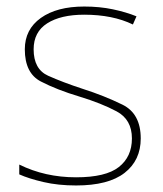

<svg xmlns="http://www.w3.org/2000/svg" viewBox="-20 -558 498 588"><path d="M411 -134Q411 -210 355 -237.5Q299 -265 233 -286Q172 -306 127.5 -326Q83 -346 83 -407Q83 -460 124.5 -486.5Q166 -513 238 -513Q325 -513 387 -483L398 -508Q366 -521 325.5 -529.5Q285 -538 238 -538Q154 -538 105 -503Q56 -468 56 -407Q56 -334 105 -308.5Q154 -283 224 -262Q290 -242 337 -217Q384 -192 384 -134Q384 -78 344 -46.5Q304 -15 213 -15Q118 -15 39 -54V-24Q68 -11 113 -0.5Q158 10 213 10Q312 10 361.5 -28.5Q411 -67 411 -134Z"/></svg>

Font: Noto Sans UI Thin
Style: Regular
Weight: 250
Designer: Monotype Design Team
Foundry: Monotype Imaging Inc.
Version: Version 1.901